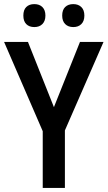

<svg xmlns="http://www.w3.org/2000/svg" viewBox="-20 -919 526 939"><path d="M189 0V-277.3L0 -713.9H116.7L243.7 -395L371.1 -713.9H486.3L297.4 -281.2V0ZM338.4 -786.6Q313.5 -786.6 298.8 -801.3Q284.2 -815.9 284.2 -842.8Q284.2 -870.6 298.8 -884.8Q313.5 -898.9 338.4 -898.9Q362.8 -898.9 377.7 -884.5Q392.6 -870.1 392.6 -842.8Q392.6 -815.9 377.9 -801.3Q363.3 -786.6 338.4 -786.6ZM147.9 -786.6Q123 -786.6 108.6 -801Q94.2 -815.4 94.2 -842.8Q94.2 -870.6 108.6 -884.8Q123 -898.9 147.9 -898.9Q172.9 -898.9 187.5 -884.3Q202.1 -869.6 202.1 -842.8Q202.1 -816.4 187.5 -801.5Q172.9 -786.6 147.9 -786.6Z"/></svg>

Font: Open Sans
Style: Regular
Weight: 600
Width: 3
Foundry: Ascender Corporation
Version: Version 1.000